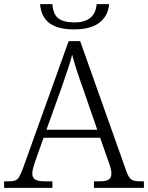

<svg xmlns="http://www.w3.org/2000/svg" viewBox="-22 -914 720 934"><path d="M-2 -32H19Q41 -32 52.5 -36.5Q64 -41 71.5 -54Q79 -67 90 -96L312 -714H368L592 -83Q603 -51 616 -41.5Q629 -32 661 -32H678V0H435V-32H463Q495 -32 507.5 -41Q520 -50 520 -71Q520 -91 503 -136L465 -244H190L153 -140Q135 -89 135 -71Q135 -50 148.5 -41Q162 -32 196 -32H233V0H-2ZM451 -283 382 -483Q346 -582 329 -648Q320 -609 279 -492L204 -283ZM173 -894H233Q236 -845 261.5 -825Q287 -805 340 -805Q441 -805 448 -894H509Q503 -834 460 -802.5Q417 -771 339 -771Q259 -771 218.5 -801.5Q178 -832 173 -894Z"/></svg>

Font: Noto Serif Light
Style: Regular
Weight: 300
Designer: Monotype Design Team
Foundry: Monotype Imaging Inc.
Version: Version 1.001